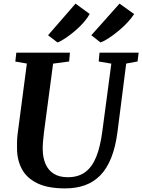

<svg xmlns="http://www.w3.org/2000/svg" viewBox="-20 -1035 789 1065"><path d="M680 -682.5 632 -306Q621 -220 596.8 -159.5Q572.5 -99 535.8 -61.8Q499 -24.5 450.2 -7.2Q401.5 10 341.5 10Q245.5 10 187 -18.5Q128.5 -47 101.8 -96.5Q75 -146 74.5 -208.5Q74 -227.5 74.5 -248Q75 -268.5 77.5 -290L129 -682.5L65 -693.5L70.5 -743H368L363.5 -694L274.5 -682L224 -302Q220.5 -273.5 218.5 -248.8Q216.5 -224 217 -205.5Q217.5 -161 232.2 -126.2Q247 -91.5 277.5 -71.8Q308 -52 356.5 -52Q414 -52 452.5 -80.2Q491 -108.5 513.8 -165Q536.5 -221.5 547.5 -306L597.5 -682L527.5 -694L532 -743H749L743 -694ZM246.5 -839.5 399 -1015 477.5 -957.5Q467 -937.5 446 -913Q425 -888.5 398.2 -865.5Q371.5 -842.5 345.2 -824.8Q319 -807 299 -799.5ZM486.5 -839.5 643 -1015 724 -957Q711.5 -937 689.2 -912.8Q667 -888.5 639.5 -865.5Q612 -842.5 585.2 -824.8Q558.5 -807 537.5 -799.5Z"/></svg>

Font: Merriweather Light 18pt
Style: Bold Italic
Weight: 700
Italic angle: -7.8°
Version: Version 2.101